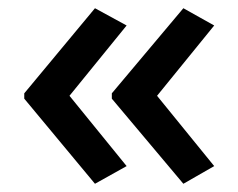

<svg xmlns="http://www.w3.org/2000/svg" viewBox="-20 -500 580 467"><path d="M39 -273V-260L211 -53L288 -96L149 -267L288 -438L211 -480ZM252 -273V-260L426 -53L501 -96L362 -267L501 -438L426 -480Z"/></svg>

Font: Noto Sans Lao UI Med
Style: Regular
Weight: 500
Designer: Monotype Design Team
Foundry: Monotype Imaging Inc.
Version: Version 2.000